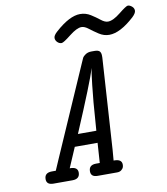

<svg xmlns="http://www.w3.org/2000/svg" viewBox="-89 -893 840 968"><g transform="rotate(-10 331.0 -409.5)"><path d="M70.8 -28.8Q70.8 -62 108.9 -62H128.9Q132.8 -71.8 151.9 -115.2L354 -577.1Q360.8 -593.3 364 -599.6Q367.2 -606 379.6 -614.5Q392.1 -623 410.2 -623H425.8Q444.8 -623 451.9 -615.5Q459 -607.9 459 -592.8V-583L429.2 -115.2Q428.2 -106.4 427 -88.6Q425.8 -70.8 424.8 -62H428.2Q467.3 -62 466.8 -33.2Q466.8 -27.3 464.8 -20.8Q462.9 -14.2 454.3 -7.1Q445.8 0 432.1 0H332Q297.9 0 297.9 -28.8Q297.9 -62 335 -62H354L360.8 -164.1H244.1L200.2 -62H202.1Q241.2 -62 241.2 -33.2Q241.2 0 203.1 0H106Q70.8 0 70.8 -28.8ZM238.8 -722.2Q238.8 -735.4 258.8 -752.9Q332 -818.8 386.2 -818.8Q415 -818.8 439.5 -803.5Q463.9 -788.1 483.4 -772.5Q502.9 -756.8 519 -756.8Q544.9 -756.8 583.5 -787.8Q622.1 -818.8 630.9 -818.8Q640.6 -818.8 651.4 -809.8Q662.1 -800.8 662.1 -787.8Q662.1 -774.9 643.1 -756.8Q569.8 -689.9 514.2 -689.9Q486.3 -689.9 461.7 -706.1Q437 -722.2 417.5 -737.5Q397.9 -752.9 381.8 -752.9Q357.9 -752.9 318.8 -721.9Q279.8 -690.9 270 -690.9Q257.8 -690.9 248.3 -700.4Q238.8 -710 238.8 -722.2ZM271 -225.1H365.2L376 -368.2L384.8 -456.1L392.1 -515.1L397 -541Q376 -472.2 271 -225.1Z"/></g></svg>

Font: CMU Typewriter Text
Style: Italic
Weight: 500
Italic angle: -14.04°
Version: Version 0.7.0